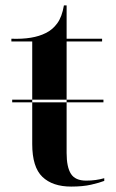

<svg xmlns="http://www.w3.org/2000/svg" viewBox="-20 -679 428 709"><path d="M25 -301V-311H362V-301ZM243 10Q286 10 316.5 3Q347 -4 365 -11V-21Q334 -12 298 -12Q258 -12 242 -37Q226 -62 226 -114V-526H357V-536H226V-659H216Q209 -617 191.5 -593Q174 -569 149 -557Q102 -533 22 -536V-526H99V-147Q99 -62 136.5 -26Q174 10 243 10Z"/></svg>

Font: Noto Serif Display Semi
Style: Regular
Weight: 600
Designer: Monotype Design Team
Foundry: Monotype Imaging Inc.
Version: Version 1.900